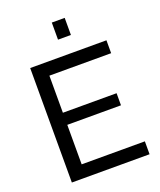

<svg xmlns="http://www.w3.org/2000/svg" viewBox="-164 -1017 933 1119"><g transform="rotate(-20 302.5 -458.0)"><path d="M567 -80V0H85V-710H558V-630H175V-400H508V-325H175V-80ZM294 -810V-916H374V-810Z"/></g></svg>

Font: Raleway Thin Medium
Style: Regular
Weight: 500
Version: Version 4.026